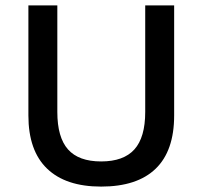

<svg xmlns="http://www.w3.org/2000/svg" viewBox="-20 -680 749 710"><path d="M624 -660V-253Q624 -122 555.5 -56Q487 10 354 10Q223 10 154 -56.5Q85 -123 85 -253V-660H192V-266Q192 -172 231.5 -127.5Q271 -83 354 -83Q437 -83 477 -127.5Q517 -172 517 -266V-660Z"/></svg>

Font: Elaine Sans Medium
Style: Regular
Weight: 500
Designer: Wei Huang
Foundry: Wei Huang
Version: Version 2.001;PS 002.001;hotconv 1.0.88;makeotf.lib2.5.64775